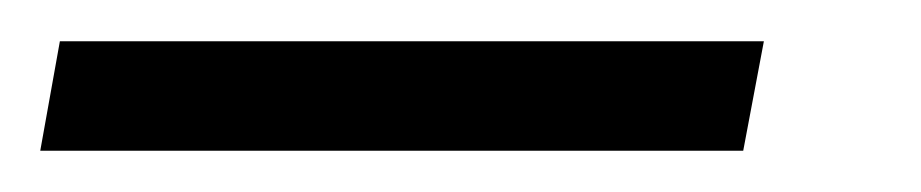

<svg xmlns="http://www.w3.org/2000/svg" viewBox="-86 1 446 93"><path d="M-66.5 74 -57 21H284L274 74Z"/></svg>

Font: Anybody Condensed Regular
Style: Italic
Weight: 400
Width: 3
Italic angle: -10°
Designer: Tyler Finck
Foundry: Etcetera Type Company
Version: Version 1.010; ttfautohint (v1.8.3) -l 8 -r 50 -G 200 -x 14 